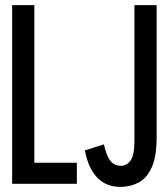

<svg xmlns="http://www.w3.org/2000/svg" viewBox="-20 -720 656 752"><path d="M27.5 0V-700H114.5V-82.5H281V0ZM452 12Q395 12 360 -25.2Q325 -62.5 312.5 -131L387 -154.5Q398 -105.5 413.8 -88Q429.5 -70.5 452 -70.5Q477 -70.5 491.8 -92.2Q506.5 -114 506.5 -169V-700H593.5V-183.5Q593.5 -106 574 -63.8Q554.5 -21.5 522.2 -4.8Q490 12 452 12Z"/></svg>

Font: Overpass Mono Medium
Style: Regular
Weight: 500
Monospace: yes
Designer: Delve Withrington, Dave Bailey
Foundry: Delve Fonts LLC
Version: Version 4.000